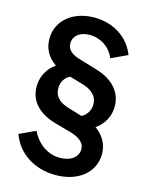

<svg xmlns="http://www.w3.org/2000/svg" viewBox="-126 -836 785 1014"><g transform="rotate(15 266.0 -328.5)"><path d="M277 100C402 100 487 30 487 -70C487 -123 462 -168 417 -199C461 -230 487 -276 487 -331C487 -409 434 -468 341 -495L248 -523C213 -533 174 -550 174 -593C174 -633 208 -662 262 -662C322 -662 375 -627 398 -571L487 -612C452 -704 364 -757 263 -757C147 -757 61 -689 61 -587C61 -535 84 -491 131 -459C88 -429 61 -383 61 -326C61 -251 109 -192 208 -164L297 -139C335 -128 375 -108 375 -67C375 -22 334 6 277 6C210 6 153 -34 121 -100L33 -59C68 38 161 100 277 100ZM174 -347C174 -381 190 -408 219 -422L288 -402C336 -389 375 -362 375 -313C375 -278 358 -252 330 -237L257 -259C212 -272 174 -296 174 -347Z"/></g></svg>

Font: Mluvka SemiBold
Style: Regular
Weight: 600
Designer: Modified by Jiří Krblich, Original typeface by Gumpita Rahayu
Foundry: Gumpita Rahayu & Jiří Krblich
Version: Version 2.000;Glyphs 3.1.1 (3134)